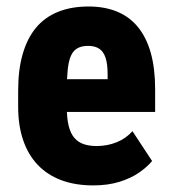

<svg xmlns="http://www.w3.org/2000/svg" viewBox="-20 -558 521 588"><path d="M265.6 9.8Q210.4 9.8 167.5 -6.3Q124.5 -22.5 95.2 -53.5Q65.9 -84.5 50.8 -129.2Q35.6 -173.8 35.6 -231V-280.8Q35.6 -344.7 49.6 -392.8Q63.5 -440.9 90.3 -473.1Q117.2 -505.4 157.7 -521.7Q198.2 -538.1 251 -538.1Q300.3 -538.1 338.4 -522.5Q376.5 -506.8 402.3 -475.3Q428.2 -443.8 441.7 -396.2Q455.1 -348.6 455.1 -285.2V-215.3H94.7V-315.4H309.6V-330.1Q309.6 -362.3 303.2 -381.3Q296.9 -400.4 283.7 -408.9Q270.5 -417.5 250 -417.5Q229.5 -417.5 216.6 -409.9Q203.6 -402.3 196.8 -386.2Q189.9 -370.1 187.3 -343.8Q184.6 -317.4 184.6 -280.8V-231Q184.6 -195.3 190.4 -172.1Q196.3 -148.9 208 -135.5Q219.7 -122.1 236.6 -116.5Q253.4 -110.8 275.9 -110.8Q308.6 -110.8 337.2 -122.3Q365.7 -133.8 385.7 -156.2L445.8 -64.9Q431.6 -47.4 406.5 -29.8Q381.3 -12.2 345.9 -1.2Q310.5 9.8 265.6 9.8Z"/></svg>

Font: Roboto Condensed ExtraBold
Style: Regular
Weight: 800
Designer: Christian Robertson
Foundry: Google
Version: Version 3.008; 2023